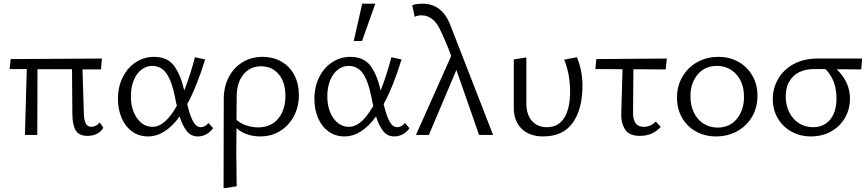

<svg xmlns="http://www.w3.org/2000/svg" viewBox="-20 -731 4703 1040"><path d="M125 -357H32L38 -411L532 -414L527 -355H427L434 -121Q435 -79 445 -61.5Q455 -44 474 -44Q487 -44 499 -50Q511 -56 520 -68L540 -39Q528 -18 505.5 -6.5Q483 5 454 5Q409 5 391 -23Q373 -51 372 -111L370 -356H183L182 0H115Z M619 -195Q619 -262 645.5 -314Q672 -366 716.5 -394.5Q761 -423 814 -423Q886 -423 922 -375.5Q958 -328 978 -241Q1011 -325 1036 -421L1091 -409Q1046 -262 994 -167Q1009 -104 1026 -73Q1043 -42 1068 -42Q1079 -42 1090 -48Q1101 -54 1109 -65L1134 -37Q1121 -17 1099 -4.5Q1077 8 1052 8Q1015 8 992 -20.5Q969 -49 953 -100Q874 8 782 8Q733 8 696 -18.5Q659 -45 639 -91.5Q619 -138 619 -195ZM806 -44Q874 -44 938 -158Q933 -175 928 -204Q912 -287 883.5 -330.5Q855 -374 804 -374Q773 -374 746.5 -354Q720 -334 704.5 -296.5Q689 -259 689 -209Q689 -138 722 -91Q755 -44 806 -44Z M1192 -193Q1192 -262 1219.5 -314Q1247 -366 1294.5 -394.5Q1342 -423 1402 -423Q1460 -423 1505 -397Q1550 -371 1574.5 -324Q1599 -277 1599 -216Q1599 -153 1572 -102Q1545 -51 1497.5 -21.5Q1450 8 1390 8Q1352 8 1318.5 -3.5Q1285 -15 1261 -37L1260 98Q1260 152 1262 278L1191 289Q1192 125 1192 -193ZM1378 -41Q1447 -41 1486.5 -88Q1526 -135 1526 -212Q1526 -286 1489.5 -329Q1453 -372 1394 -372Q1335 -372 1298.5 -327.5Q1262 -283 1262 -206L1261 -82Q1281 -63 1313.5 -52Q1346 -41 1378 -41Z M1683 -195Q1683 -262 1709.5 -314Q1736 -366 1780.5 -394.5Q1825 -423 1878 -423Q1950 -423 1986 -375.5Q2022 -328 2042 -241Q2075 -325 2100 -421L2155 -409Q2110 -262 2058 -167Q2073 -104 2090 -73Q2107 -42 2132 -42Q2143 -42 2154 -48Q2165 -54 2173 -65L2198 -37Q2185 -17 2163 -4.5Q2141 8 2116 8Q2079 8 2056 -20.5Q2033 -49 2017 -100Q1938 8 1846 8Q1797 8 1760 -18.5Q1723 -45 1703 -91.5Q1683 -138 1683 -195ZM1942 -711H2013L1941 -509H1896ZM1870 -44Q1938 -44 2002 -158Q1997 -175 1992 -204Q1976 -287 1947.5 -330.5Q1919 -374 1868 -374Q1837 -374 1810.5 -354Q1784 -334 1768.5 -296.5Q1753 -259 1753 -209Q1753 -138 1786 -91Q1819 -44 1870 -44Z M2424 -428Q2400 -494 2368 -562Q2330 -648 2263 -648Q2242 -648 2226 -640L2213 -703Q2239 -711 2269 -711Q2374 -711 2419 -596L2651 0H2575L2452 -352L2303 0H2233Z M2763 -148V-409L2831 -420V-171Q2831 -111 2861 -76.5Q2891 -42 2942 -42Q3005 -42 3036.5 -93Q3068 -144 3068 -234Q3068 -329 3036 -408L3105 -421Q3135 -348 3135 -268Q3135 -139 3082 -65.5Q3029 8 2922 8Q2848 8 2805.5 -33.5Q2763 -75 2763 -148Z M3210 -411 3592 -414 3586 -355 3411 -356 3409 -121Q3408 -90 3421 -67Q3434 -44 3467 -44Q3485 -44 3502.5 -51.5Q3520 -59 3532 -73L3559 -44Q3540 -21 3511 -8Q3482 5 3446 5Q3387 5 3365.5 -30Q3344 -65 3345 -111L3352 -356L3205 -357Z M3647 -202Q3647 -265 3676.5 -315.5Q3706 -366 3757 -394.5Q3808 -423 3872 -423Q3932 -423 3980 -396Q4028 -369 4055.5 -321Q4083 -273 4083 -213Q4083 -149 4054 -99Q4025 -49 3973.5 -20.5Q3922 8 3858 8Q3798 8 3749.5 -19Q3701 -46 3674 -94Q3647 -142 3647 -202ZM4010 -206Q4010 -282 3968.5 -328Q3927 -374 3863 -374Q3798 -374 3759 -327.5Q3720 -281 3720 -210Q3720 -159 3739 -120.5Q3758 -82 3791.5 -61Q3825 -40 3867 -40Q3933 -40 3971.5 -87.5Q4010 -135 4010 -206Z M4166 -194Q4166 -254 4195.5 -304.5Q4225 -355 4280 -384.5Q4335 -414 4409 -414H4650L4645 -355Q4600 -356 4512 -356Q4584 -286 4584 -197Q4584 -139 4556.5 -92Q4529 -45 4481 -18.5Q4433 8 4373 8Q4314 8 4266.5 -18.5Q4219 -45 4192.5 -91Q4166 -137 4166 -194ZM4384 -42Q4442 -42 4476.5 -83Q4511 -124 4511 -198Q4511 -297 4451 -357H4393Q4318 -357 4277 -317.5Q4236 -278 4236 -208Q4236 -160 4255.5 -122Q4275 -84 4308.5 -63Q4342 -42 4384 -42Z"/></svg>

Font: LXGW Bright TC
Style: Regular
Weight: 400
Designer: Christian Thalmann (Catharsis Fonts)
Foundry: LXGW / Christian Thalmann (Catharsis Fonts) / Fontworks Inc.
Version: Version 5.501